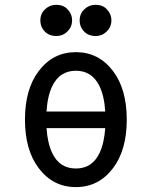

<svg xmlns="http://www.w3.org/2000/svg" viewBox="-20 -762 626 792"><path d="M374 -742.2Q402.8 -742.2 419.9 -724.6Q439.5 -704.6 439.5 -677.7Q439.5 -650.9 419.9 -631.8Q400.9 -613.3 374 -613.3Q346.2 -613.3 328.1 -630.9Q308.6 -649.9 308.6 -677.7Q308.6 -705.6 328.1 -723.9Q347.7 -742.2 374 -742.2ZM211.9 -742.2Q240.7 -742.2 257.8 -724.6Q277.3 -704.6 277.3 -677.7Q277.3 -650.9 257.8 -631.8Q238.8 -613.3 211.9 -613.3Q184.1 -613.3 166 -630.9Q146.5 -649.9 146.5 -677.7Q146.5 -705.6 166 -723.9Q185.5 -742.2 211.9 -742.2ZM139.6 -68.4Q83 -143.1 83 -268.6Q83 -394 139.6 -468.8Q198.7 -546.9 293 -546.9Q387.2 -546.9 446.3 -468.8Q502.9 -394 502.9 -268.6Q502.9 -143.1 446.3 -68.4Q387.2 9.8 293 9.8Q198.7 9.8 139.6 -68.4ZM390.1 -129.9Q409.7 -170.4 414.1 -233.4H171.9Q176.3 -170.4 195.8 -129.9Q226.1 -66.9 293 -66.9Q359.9 -66.9 390.1 -129.9ZM171.9 -301.8H414.1Q410.2 -366.2 390.1 -407.2Q359.4 -470.2 293 -470.2Q226.6 -470.2 195.8 -407.2Q175.8 -366.2 171.9 -301.8Z"/></svg>

Font: Consola Mono
Style: Book
Weight: 400
Monospace: yes
Version: Version 2.001